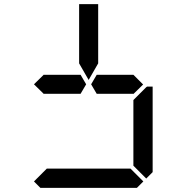

<svg xmlns="http://www.w3.org/2000/svg" viewBox="-20 -907 856 927"><path d="M685 -485 690 -489H717V-76L686 -45L624 -107V-113V-218V-424ZM672 -31 641 0H175L144 -31L206 -93H226H362H454H590H610ZM144 -500 192 -547V-546H328H369L396 -500L369 -454H212H209H192V-453ZM624 -546 671 -499 624 -453V-454H606H604H475H454H447L420 -500L447 -546H454H475H488ZM362 -673V-887H454V-876V-673V-601L408 -521L362 -601Z"/></svg>

Font: DSEG14 Classic
Style: Regular
Weight: 400
Designer: Keshikan(Twitter:@keshinomi_88pro)
Version: Version 0.46